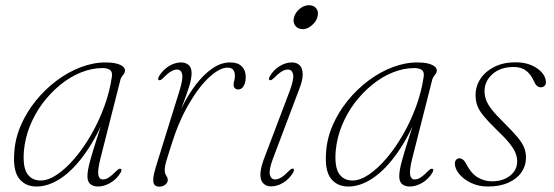

<svg xmlns="http://www.w3.org/2000/svg" viewBox="-20 -690 2071 718"><path d="M355.5 -97Q344.5 -52.5 347.8 -35.8Q351 -19 364.5 -19Q375.5 -19 386.5 -26Q397.5 -33 414 -49.5Q420 -55.5 424 -57.8Q428 -60 431.5 -58.5Q435 -57 434.2 -53Q433.5 -49 431 -44.5Q416.5 -20 392.8 -6.2Q369 7.5 346.5 7.5Q328.5 7.5 317.8 -1.5Q307 -10.5 307 -31Q307 -42 309.5 -56.2Q312 -70.5 319 -95.8Q326 -121 339.5 -163.5Q353 -206 374.5 -272.5L381 -270.5Q343.5 -180.5 299.8 -118.2Q256 -56 209 -24.2Q162 7.5 116.5 7.5Q75 7.5 51.5 -22.2Q28 -52 33.5 -121.5Q37 -173.5 58.5 -222.5Q80 -271.5 114.5 -314Q149 -356.5 191.8 -388.5Q234.5 -420.5 281.5 -438.5Q328.5 -456.5 375 -456.5Q398.5 -456.5 414.5 -452.5Q430.5 -448.5 439 -441.8Q447.5 -435 447.5 -426Q447.5 -420.5 444 -415Q440.5 -409.5 436.2 -404Q432 -398.5 430.5 -392.5ZM69.5 -127Q64.5 -66 81.8 -40.5Q99 -15 132 -15Q160.5 -15 193.5 -37.2Q226.5 -59.5 259.5 -98.2Q292.5 -137 321 -186.5Q349.5 -236 370 -291.8Q390.5 -347.5 398.5 -404Q401 -421 391.5 -428.2Q382 -435.5 363.5 -435.5Q323.5 -435.5 283 -419.2Q242.5 -403 206 -373.2Q169.5 -343.5 140.2 -304.8Q111 -266 92.5 -220.5Q74 -175 69.5 -127Z M574 -390.5Q570.5 -392 571.2 -395.8Q572 -399.5 574.5 -404.5Q584 -420.5 597.5 -432.2Q611 -444 626.5 -450.2Q642 -456.5 657 -456.5Q674.5 -456.5 685.5 -446.8Q696.5 -437 696.5 -417Q696.5 -395 686.5 -363.8Q676.5 -332.5 663.5 -299Q650.5 -265.5 640 -236Q629.5 -206.5 628 -188L621 -187Q636 -238.5 659.5 -286.8Q683 -335 712.2 -373.2Q741.5 -411.5 774 -434Q806.5 -456.5 840 -456.5Q870 -456.5 884.5 -441.5Q899 -426.5 899 -402Q899 -387.5 895.2 -377Q891.5 -366.5 885.2 -361Q879 -355.5 871 -355.5Q863 -355.5 858.2 -360.2Q853.5 -365 853.5 -372.5Q853.5 -380.5 856 -388.2Q858.5 -396 858.5 -406Q858.5 -420 852.5 -428.5Q846.5 -437 830.5 -437Q801.5 -437 762.5 -401.2Q723.5 -365.5 685 -299Q646.5 -232.5 618.5 -141Q607.5 -107 601.8 -87.2Q596 -67.5 596 -52.5Q596 -44 598.8 -38.5Q601.5 -33 604.5 -28.2Q607.5 -23.5 607.5 -16.5Q607.5 -10.5 603.2 -4.8Q599 1 591.8 4.5Q584.5 8 575.5 8Q563.5 8 557.8 1Q552 -6 553.2 -22.2Q554.5 -38.5 563 -66.5L651.5 -351.5Q665 -395 661.2 -412.5Q657.5 -430 641.5 -430Q632 -430 620 -423.2Q608 -416.5 591 -399Q585.5 -393.5 581.5 -391.2Q577.5 -389 574 -390.5Z M1001 -97.5Q985 -54.5 989.2 -36.8Q993.5 -19 1009 -19Q1019 -19 1031 -26Q1043 -33 1059.5 -50Q1065.5 -56 1069.5 -58.2Q1073.5 -60.5 1076.5 -59Q1080 -57.5 1079.2 -53.5Q1078.5 -49.5 1076 -44.5Q1062 -20.5 1039.2 -6.8Q1016.5 7 993.5 7Q976 7 965 -3.8Q954 -14.5 953.8 -36.2Q953.5 -58 965.5 -91.5L1064 -351.5Q1080 -395 1076 -412.5Q1072 -430 1056 -430Q1046.5 -430 1034.5 -423.2Q1022.5 -416.5 1005.5 -399Q999.5 -393.5 995.8 -391.2Q992 -389 988.5 -390.5Q985 -392 985.8 -395.8Q986.5 -399.5 989 -404.5Q1003 -429 1025.8 -442.8Q1048.5 -456.5 1071.5 -456.5Q1090 -456.5 1100.8 -445.8Q1111.5 -435 1112 -413Q1112.5 -391 1099.5 -358ZM1111.5 -581Q1094 -581 1084.2 -594Q1074.5 -607 1079.5 -625Q1083 -638 1091.8 -648.2Q1100.5 -658.5 1112 -664.5Q1123.5 -670.5 1135.5 -670.5Q1154 -670.5 1163.2 -658Q1172.5 -645.5 1167 -626.5Q1164 -614.5 1155.2 -604.2Q1146.5 -594 1135.2 -587.5Q1124 -581 1111.5 -581Z M1521.5 -97Q1510.5 -52.5 1513.8 -35.8Q1517 -19 1530.5 -19Q1541.5 -19 1552.5 -26Q1563.5 -33 1580 -49.5Q1586 -55.5 1590 -57.8Q1594 -60 1597.5 -58.5Q1601 -57 1600.2 -53Q1599.5 -49 1597 -44.5Q1582.5 -20 1558.8 -6.2Q1535 7.5 1512.5 7.5Q1494.5 7.5 1483.8 -1.5Q1473 -10.5 1473 -31Q1473 -42 1475.5 -56.2Q1478 -70.5 1485 -95.8Q1492 -121 1505.5 -163.5Q1519 -206 1540.5 -272.5L1547 -270.5Q1509.5 -180.5 1465.8 -118.2Q1422 -56 1375 -24.2Q1328 7.5 1282.5 7.5Q1241 7.5 1217.5 -22.2Q1194 -52 1199.5 -121.5Q1203 -173.5 1224.5 -222.5Q1246 -271.5 1280.5 -314Q1315 -356.5 1357.8 -388.5Q1400.5 -420.5 1447.5 -438.5Q1494.5 -456.5 1541 -456.5Q1564.5 -456.5 1580.5 -452.5Q1596.5 -448.5 1605 -441.8Q1613.5 -435 1613.5 -426Q1613.5 -420.5 1610 -415Q1606.5 -409.5 1602.2 -404Q1598 -398.5 1596.5 -392.5ZM1235.5 -127Q1230.5 -66 1247.8 -40.5Q1265 -15 1298 -15Q1326.5 -15 1359.5 -37.2Q1392.5 -59.5 1425.5 -98.2Q1458.5 -137 1487 -186.5Q1515.5 -236 1536 -291.8Q1556.5 -347.5 1564.5 -404Q1567 -421 1557.5 -428.2Q1548 -435.5 1529.5 -435.5Q1489.5 -435.5 1449 -419.2Q1408.5 -403 1372 -373.2Q1335.5 -343.5 1306.2 -304.8Q1277 -266 1258.5 -220.5Q1240 -175 1235.5 -127Z M1819.5 -12Q1861 -12 1887.5 -33Q1914 -54 1914 -86.5Q1914 -102 1907.8 -117.8Q1901.5 -133.5 1885.2 -154Q1869 -174.5 1838 -204Q1806 -235 1788.8 -256Q1771.5 -277 1765 -294.8Q1758.5 -312.5 1758.5 -334.5Q1758.5 -368 1777 -395.8Q1795.5 -423.5 1829 -440.2Q1862.5 -457 1907.5 -457Q1942.5 -457 1968 -445.8Q1993.5 -434.5 2007.5 -417.5Q2021.5 -400.5 2021.5 -382.5Q2021.5 -374 2016.2 -368.8Q2011 -363.5 2002.5 -363.5Q1994.5 -363.5 1988.2 -368.8Q1982 -374 1976.5 -386.5Q1965.5 -412 1947.2 -425.8Q1929 -439.5 1901.5 -439.5Q1851.5 -439.5 1821.8 -413Q1792 -386.5 1792 -349Q1792 -332 1798 -315.8Q1804 -299.5 1819.8 -279.5Q1835.5 -259.5 1865.5 -230Q1898 -198 1915.8 -176.5Q1933.5 -155 1940.2 -137.8Q1947 -120.5 1947 -101Q1947 -70.5 1930 -45.8Q1913 -21 1881 -6.8Q1849 7.5 1805 7.5Q1770 7.5 1742 -5.8Q1714 -19 1697.5 -39Q1681 -59 1681 -78.5Q1681 -87 1685.8 -92.5Q1690.5 -98 1698 -98Q1704 -98 1711 -93.2Q1718 -88.5 1724.5 -75Q1742 -41.5 1766.2 -26.8Q1790.5 -12 1819.5 -12Z"/></svg>

Font: Fraunces Thin
Style: Italic
Weight: 250
Italic angle: -16°
Version: Version 1.000;[b76b70a41]